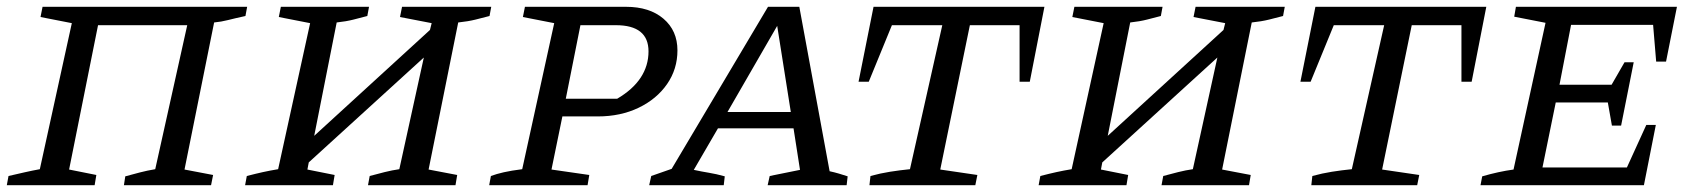

<svg xmlns="http://www.w3.org/2000/svg" viewBox="-20 -544 4987 564"><path d="M268 -470 183 -46 263 -30 258 0H0L5 -27Q31 -33 53 -38Q75 -43 97 -47L191 -476L99 -494L105 -524H706L701 -497Q669 -490 649.5 -485Q630 -480 609 -478L522 -46L606 -30L600 0H344L348 -26Q370 -32 391 -37.5Q412 -43 436 -47L530 -470Z M700 0 705 -27Q732 -34 752.5 -38.5Q773 -43 797 -47L891 -476L799 -494L805 -524H1064L1059 -497Q1040 -492 1018.5 -486.5Q997 -481 969 -478L903 -145L1243 -456L1248 -476L1155 -494L1161 -524H1423L1418 -497Q1399 -492 1377 -486.5Q1355 -481 1326 -478L1239 -46L1323 -30L1318 0H1061L1066 -27Q1088 -33 1110 -38.5Q1132 -44 1153 -47L1225 -375L887 -67L883 -46L963 -30L958 0Z M1417 0 1422 -27Q1438 -33 1460 -38Q1482 -43 1514 -47L1608 -476L1516 -494L1522 -524H1819Q1888 -524 1929 -489Q1970 -454 1970 -396Q1970 -341 1939.5 -297Q1909 -253 1856 -227.5Q1803 -202 1736 -202H1632L1600 -46L1711 -30L1706 0ZM1789 -470H1685L1642 -254H1793Q1839 -281 1862 -316Q1885 -351 1885 -393Q1885 -470 1789 -470Z M2417 -41Q2431 -38 2444.5 -34Q2458 -30 2470 -26L2467 0H2235L2241 -27L2330 -45L2311 -167H2089L2018 -45Q2041 -40 2062.5 -36.5Q2084 -33 2109 -26L2106 0H1887L1893 -27L1953 -48L2236 -524H2328ZM2117 -215H2303L2263 -468Z M3048 -524 3005 -304H2975V-470H2829L2742 -46L2851 -30L2845 0H2534L2537 -27Q2566 -35 2594.5 -39.5Q2623 -44 2653 -47L2748 -470H2600L2532 -304H2502L2546 -524Z M3031 0 3036 -27Q3063 -34 3083.5 -38.5Q3104 -43 3128 -47L3222 -476L3130 -494L3136 -524H3395L3390 -497Q3371 -492 3349.5 -486.5Q3328 -481 3300 -478L3234 -145L3574 -456L3579 -476L3486 -494L3492 -524H3754L3749 -497Q3730 -492 3708 -486.5Q3686 -481 3657 -478L3570 -46L3654 -30L3649 0H3392L3397 -27Q3419 -33 3441 -38.5Q3463 -44 3484 -47L3556 -375L3218 -67L3214 -46L3294 -30L3289 0Z M4346 -524 4303 -304H4273V-470H4127L4040 -46L4149 -30L4143 0H3832L3835 -27Q3864 -35 3892.5 -39.5Q3921 -44 3951 -47L4046 -470H3898L3830 -304H3800L3844 -524Z M4329 0 4334 -26Q4358 -33 4381 -38Q4404 -43 4426 -46L4520 -477L4428 -495L4433 -524H4906L4874 -363H4845L4836 -471H4595L4561 -295H4714L4752 -361H4779L4742 -175H4715L4703 -243H4550L4511 -52H4759L4816 -177H4844L4809 0Z"/></svg>

Font: Piazzolla SC
Style: Italic
Weight: 400
Italic angle: -11.3°
Designer: Juan Pablo del Peral
Foundry: Huerta Tipografica
Version: Version 1.330